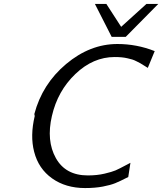

<svg xmlns="http://www.w3.org/2000/svg" viewBox="-20 -935 822 973"><path d="M461 -915H519L594 -799L722 -915H782L617 -748H546ZM156 -347Q154 -355 154 -357Q194 -509 315 -610.5Q436 -712 575 -712Q673 -712 764 -676L729 -591Q725 -593 710.5 -602.5Q696 -612 691 -614.5Q686 -617 672.5 -624Q659 -631 650 -633.5Q641 -636 626.5 -639.5Q612 -643 596 -644.5Q580 -646 561 -646Q452 -646 362 -560Q272 -474 243 -347Q214 -222 263 -134Q312 -46 425 -46Q472 -46 510 -55Q548 -64 565.5 -71.5Q583 -79 624 -101L641 -110L630 -38Q587 -16 563.5 -6.5Q540 3 501 10.5Q462 18 411 18Q313 18 244 -31Q175 -80 153 -166Q132 -247 156 -347Z"/></svg>

Font: Coval
Style: Light Italic
Weight: 300
Foundry: Context Ltd
Version: Version 001.000